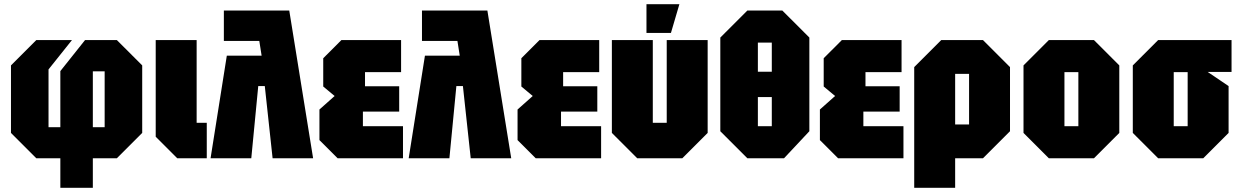

<svg xmlns="http://www.w3.org/2000/svg" viewBox="-20 -750 5876 910"><path d="M420 -147H476V-412H420ZM152 0 32 -120V-440L152 -560H321L210 -421V-147H266V-413L383 -560H534L654 -440V-120L534 0H420V140H266V0Z M718 -560H912V-168H960V0H820L718 -102Z M1041 -700H1351L1464 0H1272L1235 -342H1204L1171 0H978L1055 -486H1220L1209 -556H1041Z M1580 0 1494 -86V-231L1566 -295L1512 -340V-474L1598 -560H1881V-408H1710V-341H1872V-221H1700V-152H1890V0Z M1980 -700H2290L2403 0H2211L2174 -342H2143L2110 0H1917L1994 -486H2159L2148 -556H1980Z M2519 0 2433 -86V-231L2505 -295L2451 -340V-474L2537 -560H2820V-408H2649V-341H2811V-221H2639V-152H2829V0Z M3334 -560V-120L3214 0H3000L2880 -120V-560H3074V-168H3140V-560ZM3044 -594V-730H3200L3160 -594Z M3394 -128V-572L3522 -700H3688L3816 -572V-128L3696 0H3522ZM3572 -548V-410H3638V-548ZM3572 -152H3638V-290H3572Z M3952 0 3866 -86V-231L3938 -295L3884 -340V-474L3970 -560H4253V-408H4082V-341H4244V-221H4072V-152H4262V0Z M4313 140V-432L4441 -560H4639L4767 -432V-128L4639 0H4507V140ZM4573 -400H4507V-160H4573Z M4831 -120V-440L4951 -560H5165L5285 -440V-120L5165 0H4951ZM5025 -152H5091V-408H5025Z M5349 -120V-440L5469 -560H5817V-409H5704L5803 -342V-120L5683 0H5469ZM5543 -152H5609V-408H5543Z"/></svg>

Font: Tektur Condensed ExtraBold
Style: Regular
Weight: 800
Width: 3
Designer: Adam Jagosz
Foundry: Adam Jagosz
Version: Version 1.005;gftools[0.9.30]